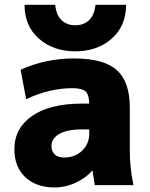

<svg xmlns="http://www.w3.org/2000/svg" viewBox="-20 -783 634 814"><path d="M198.2 -165Q198.2 -140.6 212.4 -127.9Q226.6 -115.2 252 -115.2Q297.9 -115.2 328.1 -144Q358.4 -172.9 358.4 -216.8V-234.4H329.1Q263.7 -234.4 231 -214.8Q198.2 -195.3 198.2 -165ZM293.9 -535.2Q419.9 -535.2 475.1 -485.8Q530.3 -436.5 530.3 -327.1V-142.6Q530.3 -72.3 545.9 2H381.8Q375 -38.1 372.1 -60.5Q346.7 -31.2 307.6 -11.7Q261.7 11.7 210.9 11.7Q133.8 11.7 87.4 -31.7Q41 -75.2 41 -150.4Q41 -239.3 116.2 -291.5Q191.4 -343.8 329.1 -343.8H358.4Q357.4 -380.9 343.8 -394.5Q328.1 -409.2 287.1 -409.2Q189.5 -409.2 90.8 -362.3L67.4 -487.3Q172.9 -535.2 293.9 -535.2ZM84 -762.7H213.9Q218.8 -717.8 241.7 -696.8Q264.6 -675.8 299.3 -675.8Q334 -675.8 356.9 -696.8Q379.9 -717.8 384.8 -762.7H514.6Q514.6 -672.9 453.6 -619.1Q392.6 -565.4 299.3 -565.4Q206.1 -565.4 145 -619.1Q84 -672.9 84 -762.7Z"/></svg>

Font: Gen Shin Gothic Heavy
Style: Bold
Weight: 900
Designer: [Source Han Sans]
Ryoko NISHIZUKA  (kana & ideographs); Paul D. Hunt (Latin, Greek & Cyrillic); Wenlong ZHANG  (bopomofo
Version: Version 1.002.20150607